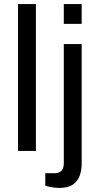

<svg xmlns="http://www.w3.org/2000/svg" viewBox="-20 -743 488 945"><path d="M68.7 0V-723H156.7V0ZM294 -625.4V-723H382V-625.4ZM271.8 182Q260.1 182 247.3 180.5Q234.6 179 222.7 176.3Q210.7 173.7 202.8 170.7V109.6H247.7Q270.6 109.6 282.3 97.4Q294 85.2 294 61.9V-526H382V64.5Q382 94.2 372.4 121.3Q362.7 148.4 338.9 165.2Q315.1 182 271.8 182Z"/></svg>

Font: Archivo SemiBold
Style: Regular
Weight: 600
Designer: Hector Gatti
Foundry: Omnibus-Type
Version: Version 2.001